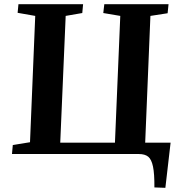

<svg xmlns="http://www.w3.org/2000/svg" viewBox="-20 -734 852 915"><path d="M293 -658.2 267.1 -54.2H527.8L553.2 -658.2L472.2 -671.9L477.1 -713.9H783.2L778.8 -670.9L696.8 -658.2L671.9 -54.2H793L768.1 161.1L715.8 159.2Q716.3 94.2 709.2 60.1Q702.1 25.9 686.5 12.9Q670.9 0 641.1 0H37.1L41 -43L123 -56.2L147.9 -658.2L64 -672.9L67.9 -713.9H376L372.1 -671.9Z"/></svg>

Font: Literata SemiBold
Style: Italic
Weight: 650
Italic angle: -2.39999°
Designer: Latin by Veronika Burian and Jose Scaglione. Greek by Irene Vlachou. Cyrillic by Vera Evstafieva
Foundry: TypeTogether
Version: Version 3.021